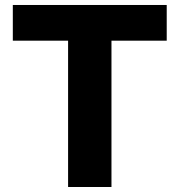

<svg xmlns="http://www.w3.org/2000/svg" viewBox="-20 -747 717 767"><path d="M252 -584.5H31.2V-727.1H646V-584.5H425.3V0H252Z"/></svg>

Font: My Font
Style: Regular
Weight: 500
Designer: Rasmus Andersson
Foundry: rsms
Version: Version 0.001